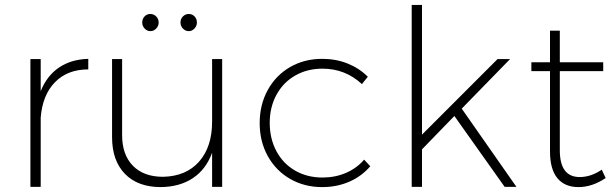

<svg xmlns="http://www.w3.org/2000/svg" viewBox="-20 -762 2513 783"><path d="M340 -522V-479Q255 -479 204 -426.5Q153 -374 146 -282V0H104V-521H146V-390Q171 -453 220.5 -486.5Q270 -520 340 -522Z M886 -521V0H845V-139Q820 -71 766.5 -35.5Q713 0 636 1Q542 1 489.5 -53Q437 -107 437 -203V-521H478V-211Q478 -131 522 -86Q566 -41 645 -41Q739 -43 792 -103Q845 -163 845 -266V-521ZM627 -670Q627 -656 617 -645.5Q607 -635 593 -635Q580 -635 570 -645.5Q560 -656 560 -670Q560 -685 569.5 -695Q579 -705 593 -705Q607 -705 617 -695Q627 -685 627 -670ZM783 -670Q783 -656 773 -645.5Q763 -635 750 -635Q736 -635 726 -645.5Q716 -656 716 -670Q716 -685 726 -695Q736 -705 750 -705Q764 -705 773.5 -695Q783 -685 783 -670Z M1295 -482Q1233 -482 1184 -454Q1135 -426 1107.5 -375.5Q1080 -325 1080 -261Q1080 -196 1107.5 -145Q1135 -94 1184 -66Q1233 -38 1295 -38Q1347 -38 1391 -57Q1435 -76 1465 -111L1490 -84Q1455 -43 1404.5 -21Q1354 1 1294 1Q1221 1 1163 -32.5Q1105 -66 1072 -125.5Q1039 -185 1039 -260Q1039 -335 1072 -395Q1105 -455 1163 -488.5Q1221 -522 1294 -522Q1350 -522 1397.5 -503Q1445 -484 1480 -449L1456 -419Q1388 -482 1295 -482Z M2038 0 1833 -289 1701 -153V0H1659V-742H1701V-213L2009 -521H2060L1863 -319L2086 0Z M2450 -36Q2395 1 2339 1Q2283 1 2253 -35.5Q2223 -72 2223 -144V-472H2147V-508H2223V-637H2263V-508H2440V-472H2263V-149Q2263 -40 2344 -40Q2390 -40 2434 -70Z"/></svg>

Font: Montserrat arm2 ExtraLight
Style: Regular
Weight: 275
Designer: Julieta Ulanovsky
Foundry: Julieta Ulanovsky
Version: Version 6.000